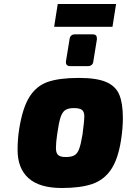

<svg xmlns="http://www.w3.org/2000/svg" viewBox="-20 -935 635 961"><path d="M68 -185Q68 -239 76 -289Q93 -396 128 -451Q163 -506 220.5 -525.5Q278 -545 375 -545Q465 -545 512.5 -524Q560 -503 577.5 -460Q595 -417 595 -344Q595 -294 586 -235Q571 -138 535.5 -86Q500 -34 441.5 -14Q383 6 289 6Q178 6 123 -43Q68 -92 68 -185ZM393 -262Q402 -330 402 -353Q402 -376 390 -385Q378 -394 350 -394Q321 -394 306 -383.5Q291 -373 282.5 -346Q274 -319 266 -262Q260 -222 260 -194Q260 -169 271 -159Q282 -149 309 -149Q338 -149 353 -158Q368 -167 376.5 -190.5Q385 -214 393 -262ZM310 -623V-627L328 -738Q331 -763 355 -763H445Q465 -763 465 -743V-738L447 -627Q446 -616 438.5 -610Q431 -604 420 -604H330Q321 -604 315.5 -609Q310 -614 310 -623ZM269 -915H561L543 -801H251Z"/></svg>

Font: Exo Black
Style: Italic
Weight: 900
Italic angle: -9°
Designer: Natanael Gama
Foundry: Natanael Gama
Version: Version 1.500; ttfautohint (v1.6)